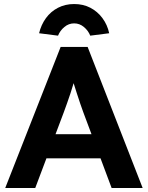

<svg xmlns="http://www.w3.org/2000/svg" viewBox="-20 -933 736 953"><path d="M6 0 281 -700H415L688 0H534L393 -377Q387 -393 378.5 -418Q370 -443 361 -471Q352 -499 344 -524.5Q336 -550 332 -567H359Q353 -545 345.5 -520.5Q338 -496 330 -470.5Q322 -445 313 -421Q304 -397 296 -374L155 0ZM134 -147 183 -267H504L554 -147ZM174 -768Q184 -810 208 -843Q232 -876 268 -894.5Q304 -913 348 -913Q393 -913 428.5 -894.5Q464 -876 488.5 -843Q513 -810 522 -768L428 -756Q418 -781 396.5 -799Q375 -817 348 -817Q321 -817 299.5 -799Q278 -781 268 -756Z"/></svg>

Font: Our Lexend SemiBold
Style: Regular
Weight: 600
Designer: Bonnie Shaver-Troup, Thomas Jockin
Foundry: Lexend
Version: Version 1.007